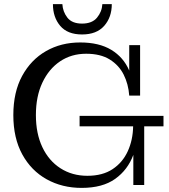

<svg xmlns="http://www.w3.org/2000/svg" viewBox="-20 -902 826 936"><path d="M380 -734Q309 -734 273.5 -776Q238 -818 238 -882H284Q286 -845 308.5 -816Q331 -787 380 -787Q429 -787 453 -816Q477 -845 479 -882H525Q525 -818 488 -776Q451 -734 380 -734ZM378 14Q283 14 207.5 -28Q132 -70 88.5 -149.5Q45 -229 45 -341Q45 -453 88 -532Q131 -611 204.5 -653Q278 -695 371 -695Q463 -695 522.5 -659Q582 -623 610 -558V-682H663V-436H610Q606 -492 583 -538Q560 -584 515 -612Q470 -640 400 -640Q328 -640 273 -603Q218 -566 186.5 -499Q155 -432 155 -341Q155 -251 186.5 -184.5Q218 -118 275 -81.5Q332 -45 406 -45Q480 -45 529 -77.5Q578 -110 603 -165Q628 -220 629 -286H368V-337H777V-286H683V0H630V-147Q603 -74 541.5 -30Q480 14 378 14Z"/></svg>

Font: Montagu Slab 144pt
Style: Regular
Weight: 400
Designer: Florian Karsten
Foundry: Florian Karsten
Version: Version 1.000; ttfautohint (v1.8.3)